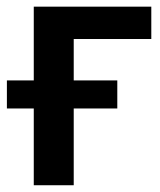

<svg xmlns="http://www.w3.org/2000/svg" viewBox="-35 -548 474 568"><path d="M312 -227.1H183.1V0H64.9V-227.1H-14.6V-310.1H64.9V-528.3H412.6V-432.6H183.1V-310.1H312Z"/></svg>

Font: Roboto-o Medium
Style: Regular
Weight: 500
Designer: Google
Version: Version 2.134; 2016; ttfautohint (v1.6)